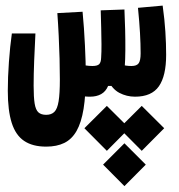

<svg xmlns="http://www.w3.org/2000/svg" viewBox="-20 -335 626 672"><path d="M141.6 178.2Q94.2 178.2 64.5 158.2Q34.7 138.2 21 95Q7.3 51.8 7.3 -17.1Q7.3 -64 11.2 -118.2Q15.1 -172.4 21.5 -217.8H104Q101.6 -171.4 99.6 -122.6Q97.7 -73.7 97.7 -35.2Q97.7 5.4 101.3 27.6Q105 49.8 114.5 58.3Q124 66.9 141.6 66.9Q159.7 66.9 170.2 56.6Q180.7 46.4 185.1 19.5Q189.5 -7.3 189.5 -57.1Q189.5 -90.8 188.5 -129.6Q187.5 -168.5 185.5 -209.2Q183.6 -250 180.7 -289.1L269 -293.9Q274.4 -237.8 277.3 -176.5Q280.3 -115.2 280.3 -72.8Q280.3 -2 272.5 46.1Q264.6 94.2 248 123.3Q231.4 152.3 205.1 165.3Q178.7 178.2 141.6 178.2ZM294.9 3.4Q274.9 3.4 260.3 -0.5Q245.6 -4.4 229.5 -13.2L243.7 -113.8Q263.7 -108.4 277.8 -106.2Q292 -104 303.2 -104Q320.8 -104 327.1 -110.4Q333.5 -116.7 334 -133.3Q335.4 -153.3 335.2 -180.4Q335 -207.5 334.2 -238Q333.5 -268.6 332.5 -298.8L415.5 -301.8Q417 -269 418 -231.9Q418.9 -194.8 418.7 -160.2Q418.5 -125.5 416.5 -99.6Q414.6 -75.2 408.4 -61Q402.3 -46.9 393.6 -34.2H358.4Q350.1 -14.6 334 -5.6Q317.9 3.4 294.9 3.4ZM452.6 3.4Q423.3 3.4 397.7 -10Q372.1 -23.4 356 -58.1L372.6 -121.1Q390.1 -114.3 405.3 -109.1Q420.4 -104 440.4 -104Q458.5 -104 465.3 -113.5Q472.2 -123 472.2 -148.4Q472.2 -180.7 470 -219.5Q467.8 -258.3 462.9 -307.6L549.3 -315.4Q556.2 -266.1 558.8 -224.1Q561.5 -182.1 561.5 -143.1Q561.5 -69.3 536.1 -33Q510.7 3.4 452.6 3.4ZM415.5 166.5 490.2 241.2 415.5 316.4 340.8 241.2ZM476.1 35.6 554.7 113.8 476.1 192.9 397.5 113.8ZM354 35.6 432.6 113.8 354 192.9 275.4 113.8Z"/></svg>

Font: Cascadia Mono Medium
Style: Regular
Weight: 500
Monospace: yes
Designer: Aaron Bell
Foundry: Saja Typeworks
Version: Version 2407.024